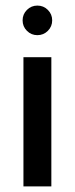

<svg xmlns="http://www.w3.org/2000/svg" viewBox="-20 -667 268 688"><path d="M164 -462V1H64V-462ZM76.5 -556.5Q61 -572 61 -594Q61 -616 76.5 -631.5Q92 -647 114 -647Q136 -647 151.5 -631.5Q167 -616 167 -594Q167 -572 151.5 -556.5Q136 -541 114 -541Q92 -541 76.5 -556.5Z"/></svg>

Font: Spirax
Style: Regular
Weight: 400
Designer: Brenda Gallo (gbrenda1987@gmail.com)
Foundry: Brenda Gallo
Version: Version 1.002